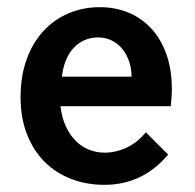

<svg xmlns="http://www.w3.org/2000/svg" viewBox="-20 -497 540 533"><path d="M257.8 -477.1Q299.3 -477.1 335.4 -462.4Q371.6 -447.8 398.7 -419.2Q425.8 -390.6 441.4 -347.9Q457 -305.2 457 -249Q457 -236.8 456.1 -225.1Q455.1 -213.4 454.1 -202.1H147.9Q151.9 -168.5 163.6 -144.3Q175.3 -120.1 191.9 -104.2Q208.5 -88.4 228.8 -80.8Q249 -73.2 270 -73.2Q301.8 -73.2 332.3 -87.6Q362.8 -102.1 384.8 -129.9L446.8 -67.9Q376 16.1 270 16.1Q219.7 16.1 177 -0.5Q134.3 -17.1 103.3 -48.3Q72.3 -79.6 54.7 -124.8Q37.1 -169.9 37.1 -227.1Q37.1 -285.2 53.7 -331.5Q70.3 -377.9 99.9 -410.2Q129.4 -442.4 169.7 -459.7Q210 -477.1 257.8 -477.1ZM345.2 -284.2Q345.2 -306.2 338.6 -325.9Q332 -345.7 320.1 -360.6Q308.1 -375.5 290.8 -384.3Q273.4 -393.1 252 -393.1Q231.4 -393.1 214.1 -385.3Q196.8 -377.4 183.8 -363.3Q170.9 -349.1 162.8 -329.1Q154.8 -309.1 151.9 -284.2Z"/></svg>

Font: InconsolataGo
Style: Bold
Weight: 700
Designer: Raph Levien, Kirill Tkachev(cyreal.org)
Foundry: Raph Levien, Kirill Tkachev(cyreal.org)
Version: Version 1.015; ttfautohint (v0.92) -l 8 -r 50 -G 200 -x 14 -